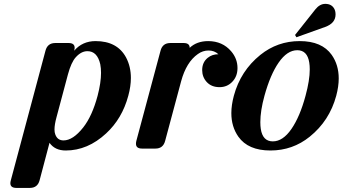

<svg xmlns="http://www.w3.org/2000/svg" viewBox="-20 -756 1744 977"><path d="M314.5 9.8Q259.3 9.8 231.9 -29.3L181.6 161.1Q171.4 200.2 131.8 200.2H63.5Q32.7 200.2 32.7 176.3Q32.7 170.4 35.2 161.1L211.4 -498Q221.7 -537.1 261.2 -537.1H329.1Q359.9 -537.1 359.9 -512.7Q359.9 -507.3 357.4 -498Q399.4 -546.9 466.3 -546.9Q576.7 -546.9 621.6 -463.4Q646 -417 646 -359.4Q646 -316.9 632.8 -268.6Q601.6 -152.3 520 -77.1Q426.3 9.8 314.5 9.8ZM424.8 -495.6Q393.6 -495.6 365.7 -464.8Q342.3 -439 325.7 -377.4L267.6 -159.7Q257.3 -122.1 257.3 -97.2Q257.3 -82 261.2 -72.3Q272 -41.5 303.2 -41.5Q351.6 -41.5 403.8 -107.9Q449.2 -166 476.6 -268.6Q494.1 -335.4 494.1 -385.3Q494.1 -409.2 490.2 -429.2Q475.1 -495.6 424.8 -495.6Z M702.6 0Q671.9 0 671.9 -24.4Q671.9 -31.7 673.8 -39.1L796.9 -498Q807.1 -537.1 846.7 -537.1H914.6Q945.3 -537.1 945.3 -512.7Q981.4 -546.9 1040 -546.9Q1112.3 -546.4 1156.2 -495.1Q1188.5 -457.5 1188.5 -409.7Q1188.5 -366.7 1161.1 -338.9Q1135.3 -312.5 1097.2 -312.5Q1056.2 -312.5 1032.2 -338.4Q1008.8 -363.8 1008.8 -399.4Q1008.8 -439 1037.1 -461.9Q1059.6 -480 1091.3 -480Q1070.8 -499 1041.3 -499Q1011.7 -499 986.8 -481Q928.2 -439.9 901.9 -343.3L820.3 -39.1Q810.1 0 771 0Z M1635.3 -736.3Q1667 -736.3 1680.7 -711.9Q1687.5 -699.7 1687.5 -682.6Q1687.5 -637.7 1634.3 -618.7L1488.3 -566.4L1481.4 -578.1L1584.5 -708Q1606.9 -736.3 1635.3 -736.3ZM1534.7 -268.6Q1556.2 -347.7 1556.2 -402.8Q1556.2 -421.9 1553.7 -437.5Q1543.9 -500.5 1492.7 -500.5Q1441.4 -500.5 1397.9 -437.5Q1355.5 -376.5 1325.7 -268.6Q1304.7 -192.4 1304.7 -134.3Q1304.7 -115.2 1307.1 -99.6Q1316.9 -36.6 1368.2 -36.6Q1419.4 -36.6 1462.9 -99.6Q1506.3 -162.6 1534.7 -268.6ZM1192.9 -60.5Q1157.2 -111.3 1157.2 -180.2Q1157.2 -221.2 1169.9 -268.6Q1204.1 -395.5 1304.7 -476.6Q1392.1 -546.9 1505.1 -546.9Q1618.2 -546.9 1668 -476.6Q1703.6 -425.8 1703.6 -356.9Q1703.6 -315.9 1690.9 -268.6Q1656.7 -141.6 1556.2 -60.5Q1469.2 9.8 1356 9.8Q1242.7 9.8 1192.9 -60.5Z"/></svg>

Font: Cursive Sans
Style: Bold
Weight: 700
Italic angle: -15°
Designer: Wojciech Kalinowski "wmk69" (wmk69@o2.pl)
Foundry: Wojciech Kalinowski "wmk69" (wmk69@o2.pl)
Version: Wersja 3.1.0; 2022-02-18